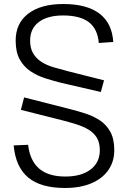

<svg xmlns="http://www.w3.org/2000/svg" viewBox="-20 -828 638 956"><path d="M304 108Q183 108 120.5 56Q58 4 48 -104L120 -107Q129 -28 175 11.5Q221 51 305 51Q385 51 431 16Q477 -19 477 -80Q477 -118 462 -142.5Q447 -167 421 -182.5Q395 -198 362 -208.5Q329 -219 294 -228L84 -281L100 -343L324 -286Q364 -276 404.5 -263Q445 -250 477.5 -228.5Q510 -207 529.5 -171.5Q549 -136 549 -80Q549 -23 519 19.5Q489 62 434 85Q379 108 304 108ZM287 -415Q247 -425 206 -438Q165 -451 131.5 -473.5Q98 -496 78 -532.5Q58 -569 58 -626Q58 -712 120.5 -760Q183 -808 295 -808Q412 -808 475 -760.5Q538 -713 544 -619L472 -614Q466 -684 422.5 -717.5Q379 -751 294 -751Q217 -751 173.5 -718.5Q130 -686 130 -626Q130 -587 145.5 -561.5Q161 -536 187 -519.5Q213 -503 247 -493Q281 -483 316 -474L498 -428L482 -370Z"/></svg>

Font: Pathway Extreme 28pt Light
Style: Regular
Weight: 300
Designer: Eduardo Rodriguez Tunni
Foundry: Eduardo Rodriguez Tunni
Version: Version 1.001;gftools[0.9.26]